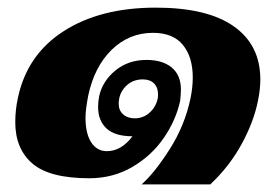

<svg xmlns="http://www.w3.org/2000/svg" viewBox="-20 -457 730 503"><path d="M479 -199Q485 -228 485 -254Q485 -308 459 -339.5Q433 -371 381 -371Q318 -371 272.5 -326.5Q227 -282 211 -206Q204 -169 204 -149Q204 -107 219 -84Q234 -61 260 -61Q298 -61 327 -100Q281 -100 259 -120.5Q237 -141 237 -177Q237 -191 240 -206Q249 -245 282.5 -272.5Q316 -300 364 -300Q406 -300 430 -280Q454 -260 454 -222Q454 -213 452 -193Q441 -142 409 -95.5Q377 -49 326.5 -19.5Q276 10 214 10Q110 10 65 -28.5Q20 -67 20 -137Q20 -170 27 -201Q51 -314 147 -375.5Q243 -437 388 -437Q523 -437 592.5 -388Q662 -339 662 -249Q662 -223 656 -194Q645 -138 613 -79.5Q581 -21 531 26H351Q385 -4 424.5 -66Q464 -128 479 -199ZM393 -198Q394 -202 394 -210Q394 -228 383.5 -238.5Q373 -249 354 -249Q327 -249 309 -230.5Q291 -212 291 -185Q291 -168 302.5 -157.5Q314 -147 333 -147Q355 -147 371.5 -161.5Q388 -176 393 -198Z"/></svg>

Font: Taviraj Black
Style: Italic
Weight: 900
Italic angle: -12°
Designer: Katatrad Team
Foundry: CadsonDemak
Version: Version 1.001